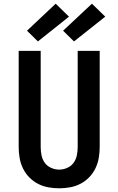

<svg xmlns="http://www.w3.org/2000/svg" viewBox="-20 -1010 640 1038"><path d="M300 8Q270 8 240.5 2.5Q211 -3 185 -16.5Q159 -30 138 -51.5Q117 -73 104 -100Q91 -127 86 -156.5Q81 -186 81 -215V-735H200V-215Q200 -193 204.5 -170.5Q209 -148 222 -130Q235 -112 256.5 -102.5Q278 -93 300 -93Q322 -93 343.5 -102.5Q365 -112 378 -130Q391 -148 395.5 -170.5Q400 -193 400 -215V-735H519V-215Q519 -186 514 -156.5Q509 -127 496 -100Q483 -73 462 -51.5Q441 -30 415 -16.5Q389 -3 359.5 2.5Q330 8 300 8ZM380 -786 321 -844 477 -990 549 -920ZM185 -786 126 -844 281 -990 353 -920Z"/></svg>

Font: Iosevka Extended
Style: Bold
Weight: 700
Width: 7
Monospace: yes
Designer: Belleve Invis
Foundry: Belleve Invis
Version: Version 32.5.0; ttfautohint (v1.8.4)